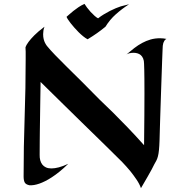

<svg xmlns="http://www.w3.org/2000/svg" viewBox="-20 -939 959 993"><path d="M840.8 -737.8Q834 -734.4 830.3 -728.5Q826.7 -722.7 824.7 -716.8Q822.8 -710 821.8 -702.1Q821.3 -696.8 820.6 -676.8Q819.8 -656.7 818.6 -626.2Q817.4 -595.7 816.2 -557.9Q814.9 -520 813.5 -479.5Q812 -439 810.8 -398.4Q809.6 -357.9 808.3 -322.3Q807.1 -286.6 806.4 -258.5Q805.7 -230.5 805.2 -214.8Q804.2 -183.6 802.2 -163.8Q800.3 -144 796.9 -130.9Q793.5 -117.7 788.6 -108.4Q783.7 -99.1 777.8 -88.9Q773.4 -79.6 764.6 -63Q756.8 -48.8 743.4 -25.1Q730 -1.5 709 34.2Q701.7 12.7 685.8 -10.7Q669.9 -34.2 653.3 -54.7Q633.8 -78.1 611.8 -101.1Q585.9 -127 531.2 -180.7Q507.8 -203.6 476.1 -234.6Q444.3 -265.6 402.3 -306.6Q360.4 -347.7 307.6 -399.4Q254.9 -451.2 189.9 -515.1Q189 -455.6 188.2 -407.7Q187.5 -359.9 187 -322Q186.5 -284.2 186 -256.1Q185.5 -228 185.5 -207.5Q185.1 -159.7 185.1 -139.2Q184.6 -123.5 188 -110.6Q191.4 -97.7 198.7 -88.1Q206.1 -78.6 217.8 -73.2Q229.5 -67.9 246.1 -67.9Q262.7 -67.9 284.2 -73.5Q305.7 -79.1 333 -91.8Q309.1 -68.4 287.8 -51.3Q266.6 -34.2 247.8 -22Q229 -9.8 213.1 -2Q197.3 5.9 184.6 10.3Q154.3 21 131.8 19Q113.3 15.1 107.7 4.4Q102.1 -6.3 102.1 -26.9Q102.1 -180.7 107.4 -332Q112.8 -483.4 112.8 -633.8Q112.8 -656.7 112.8 -671.9Q112.8 -687 111.8 -693.8Q115.7 -706.5 127.9 -722.7Q138.2 -736.8 157.5 -756.3Q176.8 -775.9 210 -800.8Q206.1 -790.5 204.6 -780.8Q203.1 -771 203.1 -762.2Q203.1 -748 205.8 -737.1Q208.5 -726.1 212.4 -718.3Q216.8 -709.5 222.2 -702.1Q238.8 -681.6 265.1 -654.3Q291.5 -627 326.4 -592.5Q361.3 -558.1 403.3 -516.6Q445.3 -475.1 493.2 -425.8Q527.3 -393.6 565.4 -356Q598.1 -323.7 639.6 -280.5Q681.2 -237.3 725.1 -188Q726.1 -277.8 726.6 -343.3Q727.1 -408.7 727.1 -457Q727.1 -501.5 726.8 -530.5Q726.6 -559.6 726.1 -577.1Q725.6 -597.2 725.1 -608.9Q725.1 -625.5 720.2 -636.7Q715.3 -647.9 707.8 -654.3Q700.2 -660.6 690.4 -663.3Q680.7 -666 670.9 -666Q659.7 -666 649.4 -663.6Q639.2 -661.1 633.8 -657.2Q654.3 -674.8 674.3 -690.2Q694.3 -705.6 715.1 -716.8Q735.8 -728 758.5 -734.6Q781.2 -741.2 807.1 -741.2Q824.2 -741.2 840.8 -737.8ZM324.2 -852.1Q329.1 -856 338.1 -864.3Q347.2 -872.6 359.1 -882.1Q371.1 -891.6 385.7 -901.6Q400.4 -911.6 417 -918.9Q421.4 -911.6 429.9 -900.1Q438.5 -888.7 448.7 -877.4Q459 -866.2 469.5 -856.9Q480 -847.7 487.3 -844.2Q501.5 -855.5 517.3 -865Q533.2 -874.5 548.8 -882.6Q564.5 -890.6 578.9 -896.5Q593.3 -902.3 605 -906.2L647.5 -917Q610.4 -893.1 579.1 -865.2Q547.9 -837.4 525.4 -800.8Q503.4 -782.7 481.9 -767.6Q460.4 -752.4 433.1 -735.8Q421.9 -741.7 409.9 -751.5Q397.9 -761.2 386.2 -772.9Q374.5 -784.7 363.8 -796.9Q353 -809.1 344.5 -820.1Q335.9 -831.1 330.6 -839.6Q325.2 -848.1 324.2 -852.1Z"/></svg>

Font: Eagle Lake
Style: Regular
Weight: 400
Designer: Astigmatic (AOETI)
Foundry: Astigmatic (AOETI)
Version: Version 1.000